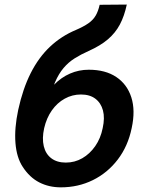

<svg xmlns="http://www.w3.org/2000/svg" viewBox="-20 -789 640 825"><path d="M241.6 16Q190.2 16 148.7 -5.3Q107.2 -26.6 77.8 -71.8Q51.4 -111.6 46.4 -174.6Q41.4 -237.6 58.2 -316.6Q78 -407.6 112 -474.9Q146 -542.2 194.8 -588.2Q243.6 -634.2 306.4 -660.4Q339.2 -674.6 359.6 -688.8Q380 -703 391.1 -722Q402.2 -741 408.2 -768.4L524.8 -769.4Q514.4 -720.2 495.1 -683.8Q475.8 -647.4 443.6 -620Q411.4 -592.6 361 -570Q327.6 -555.2 300.8 -538.3Q274 -521.4 253.2 -496.9Q232.4 -472.4 216.7 -436.2Q201 -400 190.2 -345.6L159.4 -348.8Q181.8 -393.8 212.4 -425.1Q243 -456.4 280.9 -472.9Q318.8 -489.4 361.4 -489.4Q432.8 -489.4 479.5 -458.2Q526.2 -427 544.3 -370.7Q562.4 -314.4 545.8 -238.4Q529.8 -160.8 486 -103.5Q442.2 -46.2 379.1 -15.1Q316 16 241.6 16ZM262.8 -90.4Q301.2 -90.4 333.6 -109.1Q366 -127.8 389.2 -161.1Q412.4 -194.4 421.2 -238.4Q431 -282.4 422.4 -314.5Q413.8 -346.6 389.8 -364.8Q365.8 -383 327.8 -383Q290.6 -383 258.2 -365.1Q225.8 -347.2 202.9 -314.8Q180 -282.4 169.8 -238.4Q160 -194.4 168.1 -160.8Q176.2 -127.2 200.6 -108.8Q225 -90.4 262.8 -90.4Z"/></svg>

Font: Geist Mono
Style: Italic
Weight: 400
Italic angle: -12°
Monospace: yes
Designer: Basement.studio, Andrés Briganti, Mateo Zaragoza
Foundry: Basement.studio, Vercel, Andrés Briganti, Guido Ferreyra, Mateo Zaragoza
Version: Version 1.500